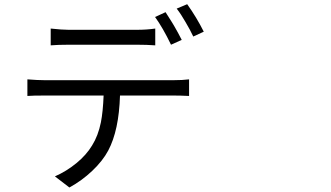

<svg xmlns="http://www.w3.org/2000/svg" viewBox="-20 -832 1540 893"><path d="M302.7 40 235.4 -11.7Q289.1 -35.2 335.4 -73.2Q381.8 -111.3 408.2 -155.3Q436.5 -200.2 449.2 -262.7Q459 -312.5 461.9 -387.7H187.5Q131.8 -387.7 107.4 -385.7V-462.9Q156.2 -459 187.5 -459H487.3H787.1Q829.1 -459 859.4 -462.9V-385.7Q818.4 -387.7 787.1 -387.7H538.1Q533.2 -225.6 483.4 -131.8Q458 -84 409.2 -37.6Q360.4 8.8 302.7 40ZM215.8 -621.1V-699.2Q268.6 -693.4 298.8 -693.4H458H617.2Q663.1 -693.4 702.1 -699.2V-621.1Q663.1 -624 617.2 -624H299.8Q251 -624 215.8 -621.1ZM775.4 -624Q737.3 -703.1 701.2 -752.9L750 -775.4Q758.8 -762.7 780.3 -727.5Q786.1 -717.8 789.1 -712.9Q809.6 -677.7 825.2 -646.5ZM878.9 -662.1Q864.3 -693.4 842.8 -729.5Q822.3 -765.6 801.8 -792L850.6 -812.5Q894.5 -751 927.7 -684.6Z"/></svg>

Font: Bpmf GenSeki Gothic R
Style: R
Weight: 400
Foundry: But Ko
Version: Version 1.320